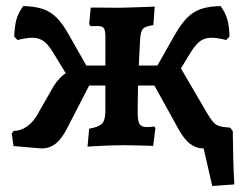

<svg xmlns="http://www.w3.org/2000/svg" viewBox="-20 -487 823 644"><path d="M233.9 -186.7 160.2 -307.5Q144.6 -334.1 129.7 -346.4Q114.8 -358.8 93.8 -360.2Q72.9 -361.5 38.8 -352.8L27.7 -364.3Q28.9 -395.5 34.2 -418.2Q39.5 -440.9 57.9 -466.7Q97 -465.8 123.3 -457Q149.6 -448.2 170.1 -427.6Q190.6 -407.1 211.6 -369.2L291.8 -227.8ZM273.6 5.2 279 -55.3Q312.7 -61.3 323.1 -73.1Q333.4 -84.8 333.4 -115.3L333.5 -362.6Q333.5 -385.6 328.3 -392.7Q323 -399.7 306 -399.7Q299.4 -399.7 291.6 -399.5Q283.7 -399.2 283.7 -399.2L279 -406.3L284.4 -461.6Q284.4 -461.6 301.3 -461.6Q318.1 -461.6 340.4 -461.3Q362.7 -461 378.6 -461Q392.9 -461 413.1 -461.8Q433.4 -462.6 453.1 -463.1Q472.7 -463.6 485.8 -464.3Q498.9 -465.1 498.9 -465.1L494.5 -402.8Q467.1 -398.8 459.6 -390.6Q452 -382.4 450 -356.1Q448 -320.2 446 -278.1Q443.9 -235.9 442.9 -192.6Q441.8 -149.3 441.8 -109.7Q441.8 -80.4 448.2 -70.6Q454.6 -60.8 471.9 -60.8Q481.4 -60.8 489.2 -61.8Q497 -62.8 497 -62.8L501.3 -57.6L493.8 2.5Q493.8 2.5 482.9 2Q472 1.5 456.1 1.2Q440.1 1 424.1 0.5Q408 0 397.1 0Q374.1 0 345.2 1Q316.4 2.1 295.3 3.4Q274.1 4.6 273.6 5.2ZM543.6 -186.7 485.7 -227.8 565.8 -369.2Q587.4 -407.1 607.8 -427.6Q628.3 -448.2 654.6 -457Q680.9 -465.8 720 -466.7Q738 -440.9 743.5 -418.2Q749.1 -395.5 749.8 -364.3L738.6 -352.8Q704.5 -361.5 683.6 -360.2Q662.7 -358.8 648 -346.4Q633.3 -334.1 617.3 -307.5ZM760.7 -47.6Q761.2 1.5 762.4 45.4Q763.6 89.3 766 131.6L691.9 136.9L663.1 10.9Q638.1 10.9 617.7 -4.5Q597.3 -19.8 578.1 -55.1L497.8 -200.2H279.1L204.3 -55.1Q186.2 -19.9 165.8 -4.5Q145.4 10.9 119.3 10.9L25.3 2.9L19.4 -39.3L25.6 -47.8Q49.2 -47.8 71.2 -63.2Q93.2 -78.7 108.8 -108.6L149.9 -180.5Q168.5 -216.8 193.8 -236.7Q219 -256.5 257.1 -267.1H554L566.9 -291.8L673.6 -109.1Q685.7 -88.3 694.9 -77.8Q704.1 -67.3 716.8 -63.8Q729.5 -60.2 752 -58.8Z"/></svg>

Font: Alegreya
Style: Regular
Weight: 400
Designer: Juan Pablo del Peral
Foundry: Huerta Tipografica
Version: Version 2.009